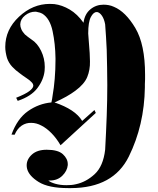

<svg xmlns="http://www.w3.org/2000/svg" viewBox="-20 -730 812 986"><path d="M409 -614Q415 -658 444 -682Q473 -706 512 -706Q525 -706 538.5 -703.5Q552 -701 565 -695Q625 -670 675 -586Q725 -502 725 -346V-323Q725 -311 724 -298V-281Q721 -87 641.5 74Q562 235 345 236H331Q229 236 178.5 204.5Q128 173 119 136Q118 132 117.5 127.5Q117 123 117 119Q117 88 144 63.5Q171 39 220 39Q278 39 303 62Q328 85 328 113V118Q325 148 300 172.5Q275 197 236 197H228Q240 207 265 214Q290 221 321 221Q333 221 345.5 220Q358 219 370 216Q422 205 466 164.5Q510 124 520 39Q525 -52 528 -134.5Q531 -217 531 -293Q531 -340 530 -385L528 -475Q526 -508 524.5 -540Q523 -572 520 -605Q515 -632 504 -648.5Q493 -665 480 -668H476Q460 -668 446.5 -642.5Q433 -617 433 -558Q434 -544 435 -531L437 -505Q439 -480 440.5 -458Q442 -436 442 -415Q443 -371 428 -334.5Q413 -298 367 -264Q347 -249 320.5 -234Q294 -219 260 -204Q313 -186 348.5 -162.5Q384 -139 402 -109L465 -165L472 -150L291 16Q270 -20 244.5 -46Q219 -72 193 -85Q180 -92 167 -95.5Q154 -99 141 -99Q114 -100 91.5 -85Q69 -70 55 -38L39 -39Q69 -121 124 -159.5Q179 -198 244 -204Q246 -211 247.5 -221.5Q249 -232 251 -245Q257 -278 261 -325.5Q265 -373 265 -423V-431Q264 -505 250 -570.5Q236 -636 197 -660Q192 -663 185.5 -665Q179 -667 173 -668Q170 -669 167 -669.5Q164 -670 161 -670Q133 -670 109 -651Q85 -632 84 -605Q84 -593 89.5 -580Q95 -567 108 -553Q115 -547 123.5 -540.5Q132 -534 142 -527Q172 -508 191 -469Q210 -430 210 -386Q210 -381 209.5 -376Q209 -371 209 -366Q204 -320 172 -277.5Q140 -235 71 -212L63 -228Q111 -247 130.5 -262Q150 -277 151 -289Q151 -294 149 -298.5Q147 -303 142 -308Q133 -318 116 -329Q99 -340 81 -354Q61 -368 43 -387Q25 -406 16 -432Q12 -446 9.5 -460.5Q7 -475 7 -489Q7 -578 77.5 -644Q148 -710 236 -710Q242 -710 247.5 -709.5Q253 -709 259 -709Q299 -704 338 -681Q377 -658 409 -613Z"/></svg>

Font: Fette UNZ Fraktur
Style: Regular
Weight: 900
Foundry: UNZ1 Extensions by Catfonts.de
Version: Version 0.000 2012 initial release